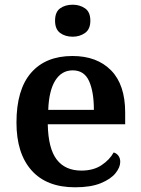

<svg xmlns="http://www.w3.org/2000/svg" viewBox="-20 -786 598 816"><path d="M299 10Q178 10 114 -62Q50 -134 50 -265Q50 -405 112 -476.5Q174 -548 288 -548Q392 -548 452 -487Q512 -426 512 -308V-258H183Q185 -155 221 -108Q257 -61 326 -61Q377 -61 411.5 -84Q446 -107 463 -138Q475 -135 483 -124.5Q491 -114 491 -98Q491 -75 471 -50Q451 -25 408.5 -7.5Q366 10 299 10ZM379 -319Q379 -396 358.5 -441.5Q338 -487 289 -487Q242 -487 215 -444Q188 -401 185 -319ZM289 -630Q257 -630 235.5 -646Q214 -662 214 -698Q214 -735 235.5 -750.5Q257 -766 289 -766Q319 -766 341.5 -750.5Q364 -735 364 -698Q364 -662 341.5 -646Q319 -630 289 -630Z"/></svg>

Font: Noto Serif Myanmar SemiBold
Style: Regular
Weight: 600
Designer: Ben Mitchell and the Monotype Design Team
Foundry: Monotype Imaging Inc.
Version: Version 2.106; ttfautohint (v1.8.4.7-5d5b)